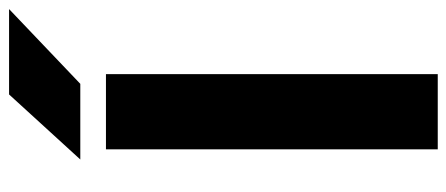

<svg xmlns="http://www.w3.org/2000/svg" viewBox="-308 -702 1009 434"><g transform="rotate(-90 197.0 -484.5)"><path d="M77 -750H247V0H77ZM201 -969H394L225 -808H54Z"/></g></svg>

Font: Unbounded Medium
Style: Regular
Weight: 500
Designer: Luke Prowse, Jean-Baptiste Morizot, Fátima Lázaro, Florian Runge
Foundry: NaN
Version: Version 1.700